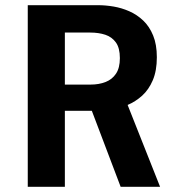

<svg xmlns="http://www.w3.org/2000/svg" viewBox="-20 -720 690 740"><path d="M87 0V-700H359Q386.5 -700 417.8 -694.8Q449 -689.5 478.5 -676.5Q508 -663.5 532 -640.8Q556 -618 570.2 -583.2Q584.5 -548.5 584.5 -499.5Q584.5 -447.5 569 -411Q553.5 -374.5 527.8 -351.2Q502 -328 471.2 -315.2Q440.5 -302.5 409.8 -297.8Q379 -293 353.5 -293H230V0ZM445 0 319.5 -331 460 -345.5 597 0ZM230 -394H329.5Q361.5 -394 387 -404Q412.5 -414 427.2 -436.2Q442 -458.5 442 -496Q442 -535 426.8 -556.2Q411.5 -577.5 386 -586Q360.5 -594.5 328 -594.5H230Z"/></svg>

Font: Trispace Thin SemiBold
Style: Regular
Weight: 600
Version: Version 1.210